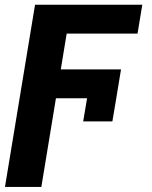

<svg xmlns="http://www.w3.org/2000/svg" viewBox="-30 -565 626 789"><path d="M554.7 -545.5H114L-9.6 203.1H139.9L199.9 -161.2H327.8L311.8 -66.1H431.8L447.8 -161.2L467.3 -279.8H219.8L244 -426.8H535.2Z"/></svg>

Font: Magic Ui Pro
Style: Bold Italic
Weight: 700
Italic angle: -9.39999°
Designer: Stefan Endress, Andreas Faust
Version: Version 1.000;FEAKit 1.0